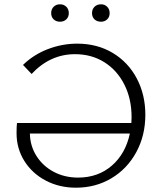

<svg xmlns="http://www.w3.org/2000/svg" viewBox="-20 -867 753 893"><path d="M218 -806Q218 -824 229.5 -835.5Q241 -847 259 -847Q277 -847 288.5 -835.5Q300 -824 300 -806Q300 -788 288.5 -777Q277 -766 259 -766Q241 -766 229.5 -777Q218 -788 218 -806ZM408 -806Q408 -824 419.5 -835.5Q431 -847 450 -847Q467 -847 478.5 -835.5Q490 -824 490 -806Q490 -788 478.5 -777Q467 -766 450 -766Q431 -766 419.5 -777Q408 -788 408 -806ZM656 -333Q656 -237 614 -159.5Q572 -82 498.5 -38Q425 6 333 6Q256 6 193 -27Q130 -60 93.5 -118Q57 -176 57 -248Q57 -279 59 -295H591Q592 -304 592 -322Q592 -407 558.5 -473.5Q525 -540 465.5 -577.5Q406 -615 329 -615Q213 -615 127 -523L87 -565Q136 -613 202.5 -638.5Q269 -664 339 -664Q432 -664 504 -621Q576 -578 616 -502.5Q656 -427 656 -333ZM584 -246H119Q120 -188 150 -141Q180 -94 230.5 -67.5Q281 -41 343 -41Q436 -41 500 -96.5Q564 -152 584 -246Z"/></svg>

Font: Ysabeau Infant Semilight
Style: Regular
Weight: 300
Designer: Christian Thalmann (Catharsis Fonts)
Version: Version 0.003